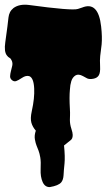

<svg xmlns="http://www.w3.org/2000/svg" viewBox="-21 -756 449 798"><path d="M399.4 -645.5Q404.3 -601.6 401.4 -571.3Q401.4 -571.3 395.5 -523.4Q393.6 -506.8 395 -480.5Q396.5 -454.1 389.6 -442.9Q382.8 -431.6 366.7 -428.7Q350.6 -425.8 341.3 -430.2Q332 -434.6 324.2 -439.5Q304.7 -450.2 292.5 -442.4Q280.3 -434.6 275.4 -418.9Q270.5 -403.3 269.5 -382.8Q266.6 -352.5 269.5 -303.7Q270.5 -286.1 270 -275.9Q269.5 -265.6 269.5 -257.8Q269.5 -239.3 275.4 -221.7Q281.2 -204.1 281.2 -195.3Q281.2 -186.5 278.8 -181.2Q276.4 -175.8 271.5 -172.4Q266.6 -168.9 262.7 -165.5Q258.8 -162.1 254.4 -158.7Q250 -155.3 245.1 -151.4Q250 -103.5 247.1 -75.7Q244.1 -47.9 243.2 -28.3Q242.2 -8.8 233.4 2Q221.7 15.6 186.5 21.5Q166 22.5 156.2 0.5Q146.5 -21.5 147.9 -52.7Q149.4 -84 146.5 -101.1Q143.6 -118.2 139.2 -129.9Q134.8 -141.6 130.9 -150.9Q127 -160.2 124 -176.8Q121.1 -193.4 127.9 -212.9Q114.3 -228.5 109.4 -246.1Q104.5 -263.7 110.8 -292.5Q117.2 -321.3 119.6 -344.7Q122.1 -368.2 121.1 -387.7Q119.1 -432.6 100.6 -439.5Q86.9 -443.4 70.8 -432.6Q54.7 -421.9 45.9 -418.9Q37.1 -416 28.8 -422.9Q20.5 -429.7 21 -439.5Q21.5 -449.2 24.4 -460.4Q27.3 -471.7 29.8 -482.4Q32.2 -493.2 28.3 -502.9Q24.4 -512.7 18.6 -515.6Q12.7 -518.6 7.8 -525.4Q-4.9 -541 1 -580.6Q6.8 -620.1 9.8 -645.5Q12.7 -670.9 14.2 -683.1Q15.6 -695.3 20.5 -705.1Q25.4 -714.8 35.2 -722.7Q59.6 -740.2 98.6 -735.4Q278.3 -710.9 302.7 -718.8Q312.5 -721.7 320.3 -724.6Q387.7 -752 399.4 -645.5Z"/></svg>

Font: Creepster Caps
Style: Regular
Weight: 400
Designer: Font Diner, Inc
Foundry: Font Diner, Inc
Version: Version 1.000